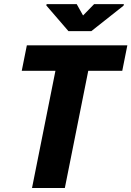

<svg xmlns="http://www.w3.org/2000/svg" viewBox="-20 -937 655 957"><path d="M589.4 -584H419.9L303.2 0H139.6L256.3 -584H88.4L113.8 -710.9H614.7ZM394 -859.9 449.2 -916.5H597.7L595.7 -908.7L435.1 -781.7H321.3L210.9 -909.7L212.4 -916.5H362.3Z"/></svg>

Font: Roboto-BlackItalic
Style: Italic
Weight: 900
Italic angle: -12°
Designer: Google
Version: Version 1.100141; 2013